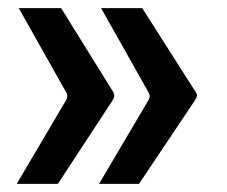

<svg xmlns="http://www.w3.org/2000/svg" viewBox="-20 -553 556 471"><path d="M455 -302 321 -102H223L344 -307Q350 -317 344 -327L228 -533H329L455 -335Q463 -325 463 -319Q463 -313 455 -302ZM253 -302 122 -102H21L142 -307Q148 -317 142 -327L26 -533H130L253 -335Q260 -325 260.5 -319Q261 -313 253 -302Z"/></svg>

Font: Kdam Thmor Pro
Style: Regular
Weight: 400
Designer: Sovichet Tep, Longdey Hak
Foundry: Anagata Design
Version: Version 1.003; ttfautohint (v1.8.4.7-5d5b)